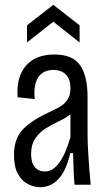

<svg xmlns="http://www.w3.org/2000/svg" viewBox="-20 -766 447 796"><path d="M147 10Q122 10 96.5 -2.5Q71 -15 54.5 -44.5Q38 -74 38 -123Q38 -190 73.5 -228Q109 -266 180 -299Q204 -310 225 -321.5Q246 -333 259 -351.5Q272 -370 272 -401Q272 -437 253.5 -456.5Q235 -476 201 -476Q158 -476 138 -444.5Q118 -413 124 -355L53 -363Q47 -446 87 -493Q127 -540 206 -540Q281 -540 312 -495.5Q343 -451 343 -364V-209Q343 -182 345 -144.5Q347 -107 350 -68.5Q353 -30 356 0H289Q286 -31 285 -65.5Q284 -100 283 -131H271Q255 -59 223 -24.5Q191 10 147 10ZM166 -55Q231 -55 272 -197V-292Q251 -276 223.5 -263Q196 -250 170 -234Q144 -218 126.5 -192.5Q109 -167 109 -127Q109 -91 124.5 -73Q140 -55 166 -55ZM92 -590V-661L201 -746L310 -661V-590L201 -676Z"/></svg>

Font: Bricolage Grotesque 12pt Condensed Light
Style: Regular
Weight: 300
Width: 3
Designer: Mathieu Triay
Foundry: Atelier Triay
Version: Version 1.001; ttfautohint (v1.8.4.7-5d5b);gftools[0.9.33.de